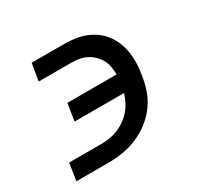

<svg xmlns="http://www.w3.org/2000/svg" viewBox="-120 -672 839 814"><g transform="rotate(-30 300.0 -265.0)"><path d="M36 0 49 -84H206Q226 -84 246.5 -87Q267 -90 287 -98Q307 -106 325 -118.5Q343 -131 357.5 -147.5Q372 -164 382 -183.5Q392 -203 398 -223H156L169 -307H410Q410 -326 406.5 -345.5Q403 -365 394 -381Q385 -397 371.5 -410Q358 -423 341 -431.5Q324 -440 304.5 -443Q285 -446 266 -446H109L123 -530H279Q307 -530 333.5 -526.5Q360 -523 384.5 -513.5Q409 -504 429.5 -489Q450 -474 465.5 -453.5Q481 -433 490.5 -409Q500 -385 504 -358.5Q508 -332 507 -304.5Q506 -277 501 -250Q496 -215 484 -180Q472 -145 449.5 -115Q427 -85 396.5 -62Q366 -39 332 -25Q298 -11 262.5 -5.5Q227 0 192 0Z"/></g></svg>

Font: Iosevka Curly Slab MdEx
Style: Italic
Weight: 500
Width: 7
Italic angle: -9°
Monospace: yes
Designer: Belleve Invis
Foundry: Belleve Invis
Version: Version 11.0.0; ttfautohint (v1.8.3)